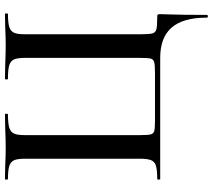

<svg xmlns="http://www.w3.org/2000/svg" viewBox="-62 -603 857 773"><g transform="rotate(-90 366.5 -216.5)"><path d="M520 0H32Q30 0 30 -6Q30 -12 32 -12Q68 -12 85 -17Q102 -22 108 -36.5Q114 -51 114 -81V-544Q114 -574 108 -588Q102 -602 85 -607.5Q68 -613 32 -613Q30 -613 30 -619Q30 -625 32 -625L85 -624Q129 -622 156 -622Q189 -622 237 -624L293 -625Q295 -625 295 -619Q295 -613 293 -613Q256 -613 238.5 -607.5Q221 -602 215 -588Q209 -574 209 -544V-83Q209 -49 212 -38Q215 -27 225.5 -24Q236 -21 268 -21H455Q490 -21 502 -24Q514 -27 517 -38Q520 -49 520 -83V-544Q520 -574 514 -588Q508 -602 491 -607.5Q474 -613 436 -613Q433 -613 433 -619Q433 -625 436 -625L491 -624Q541 -622 572 -622Q600 -622 644 -624L697 -625Q699 -625 699 -619Q699 -613 697 -613Q661 -613 644 -607.5Q627 -602 621 -588Q615 -574 615 -544V-81Q615 -44 618.5 -31.5Q622 -19 634.5 -15.5Q647 -12 684 -12Q692 -12 694 -10Q696 -8 696 0Q696 21 695 35Q693 89 693 187Q693 192 687.5 192Q682 192 682 187Q682 92 642 46Q602 0 520 0Z"/></g></svg>

Font: Cormorant Infant SemiBold
Style: Regular
Weight: 600
Designer: Christian Thalmann (Catharsis Fonts)
Foundry: Catharsis Fonts
Version: Version 4.000